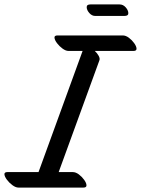

<svg xmlns="http://www.w3.org/2000/svg" viewBox="-81 -812 637 867"><path d="M296 35H2Q-10 35 -24.5 24.5Q-39 14 -49.5 0Q-60 -14 -61 -24.5Q-62 -35 -47 -35H93L292 -582H228Q216 -582 201.5 -592.5Q187 -603 176.5 -617Q166 -631 165 -641.5Q164 -652 179 -652H473Q487 -652 501 -641.5Q515 -631 525 -617Q535 -603 535.5 -592.5Q536 -582 522 -582H347Q358 -572 364.5 -560Q371 -548 368 -540L184 -35H247Q261 -35 275 -24.5Q289 -14 299 0Q309 14 309.5 24.5Q310 35 296 35ZM327 -792H459Q475 -792 486.5 -779Q498 -766 498.5 -753Q499 -740 481 -740H349Q334 -740 322.5 -753Q311 -766 310.5 -779Q310 -792 327 -792Z"/></svg>

Font: Story Script
Style: Regular
Weight: 400
Designer: Lana Roulhac, Ben Buysse
Version: Version 1.000; ttfautohint (v1.8.4.7-5d5b)